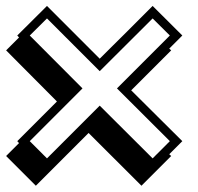

<svg xmlns="http://www.w3.org/2000/svg" viewBox="-25 -584 651 631"><path d="M-4.9 -71.3 37.6 -113.8 31.7 -120.1 162.1 -250.5Q142.1 -270.5 120.4 -292.5Q98.6 -314.5 76.9 -336.2Q55.2 -357.9 34.4 -378.9Q13.7 -399.9 -4.9 -418.5L37.6 -460.9Q36.1 -462.4 34.7 -464.1Q33.2 -465.8 31.7 -467.3L129.4 -564.5L302.7 -391.1Q323.2 -411.6 345.9 -434.1Q368.7 -456.5 391.4 -479.2Q414.1 -502 435.8 -523.7Q457.5 -545.4 476.6 -564.5L574.2 -467.3L531.2 -424.3L537.6 -418.5L406.2 -287.1Q426.3 -267.1 448.2 -245.4Q470.2 -223.6 491.9 -201.9Q513.7 -180.2 534.7 -159.4Q555.7 -138.7 574.2 -120.1L531.2 -77.1Q532.7 -75.7 534.4 -74.2Q536.1 -72.8 537.6 -71.3L439.9 26.4L266.1 -147L92.8 26.4ZM129.4 -63.5 302.7 -236.8 476.6 -63.5 533.2 -120.1 359.4 -293.5 533.2 -467.3 476.6 -523.4 302.7 -350.1 129.4 -523.4 72.8 -467.3 246.1 -293.5 72.8 -120.1Z"/></svg>

Font: XB Kayhan Sayeh
Style: Regular
Weight: 700
Designer: Behnam
Foundry: Irmug
Version: Version 7.300 2009